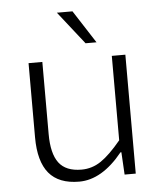

<svg xmlns="http://www.w3.org/2000/svg" viewBox="-52 -760 704 820"><g transform="rotate(-5 300.0 -350.5)"><path d="M333 -573.2 222.2 -713.9H289.1L379.9 -573.2ZM254.9 13.2Q167.5 13.2 125.2 -37.6Q83 -88.4 83 -191.9V-509.8H142.1V-200.2Q142.1 -116.7 172.1 -76.9Q202.1 -37.1 269 -37.1Q314.5 -37.1 352.8 -63Q391.1 -88.9 439.9 -147.9V-509.8H498V0H450.2L444.8 -96.2H440.9Q352.5 13.2 254.9 13.2Z"/></g></svg>

Font: Office Code Pro Light
Style: Regular
Weight: 300
Designer: Nathan Rutzky & Paul D. Hunt
Foundry: Adobe Systems Incorporated
Version: Version 1.004;PS 001.004;hotconv 1.0.70;makeotf.lib2.5.58329